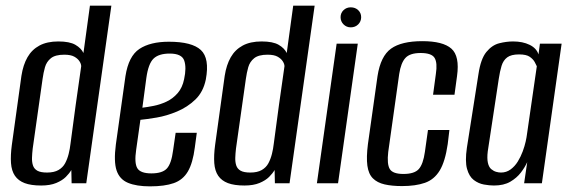

<svg xmlns="http://www.w3.org/2000/svg" viewBox="-20 -650 2022 681"><path d="M126 8Q90 8 67.5 -0.5Q45 -9 33 -26.5Q21 -44 19 -71.5Q17 -99 22 -136L56 -381Q62 -420 77.5 -447Q93 -474 120 -488.5Q147 -503 187 -503Q227 -503 247.5 -491Q268 -479 276 -462L299 -630H375L286 0H234L233 -47Q226 -35 213.5 -22.5Q201 -10 179.5 -1Q158 8 126 8ZM147 -38Q172 -38 187.5 -47Q203 -56 211 -71Q219 -86 223.5 -104Q228 -122 230 -140Q239 -209 248.5 -278Q258 -347 268 -415Q268 -423 262 -432.5Q256 -442 243.5 -449Q231 -456 208 -456Q176 -456 160.5 -443.5Q145 -431 139.5 -411.5Q134 -392 131 -370L96 -123Q94 -106 93.5 -90.5Q93 -75 97 -63Q101 -51 112.5 -44.5Q124 -38 147 -38Z M512 11Q464 11 434 -1.5Q404 -14 393.5 -45.5Q383 -77 391 -138L425 -380Q436 -451 474.5 -476.5Q513 -502 579 -502Q661 -502 692.5 -472.5Q724 -443 710 -368Q701 -324 673 -297Q645 -270 608 -254.5Q571 -239 535.5 -233Q500 -227 478 -225L463 -119Q456 -72 467 -53.5Q478 -35 517 -35Q556 -35 572 -52.5Q588 -70 594 -117L603 -179H678L671 -127Q664 -72 646.5 -42Q629 -12 596.5 -0.5Q564 11 512 11ZM485 -268Q502 -270 525 -274.5Q548 -279 570.5 -289.5Q593 -300 610 -319.5Q627 -339 633 -369Q642 -410 633.5 -435Q625 -460 582 -460Q543 -460 524.5 -442Q506 -424 499 -373Z M847 8Q811 8 788.5 -0.5Q766 -9 754 -26.5Q742 -44 740 -71.5Q738 -99 743 -136L777 -381Q783 -420 798.5 -447Q814 -474 841 -488.5Q868 -503 908 -503Q948 -503 968.5 -491Q989 -479 997 -462L1020 -630H1096L1007 0H955L954 -47Q947 -35 934.5 -22.5Q922 -10 900.5 -1Q879 8 847 8ZM868 -38Q893 -38 908.5 -47Q924 -56 932 -71Q940 -86 944.5 -104Q949 -122 951 -140Q960 -209 969.5 -278Q979 -347 989 -415Q989 -423 983 -432.5Q977 -442 964.5 -449Q952 -456 929 -456Q897 -456 881.5 -443.5Q866 -431 860.5 -411.5Q855 -392 852 -370L817 -123Q815 -106 814.5 -90.5Q814 -75 818 -63Q822 -51 833.5 -44.5Q845 -38 868 -38Z M1104 0 1174 -495H1249L1179 0ZM1224 -553Q1209 -553 1198.5 -563.5Q1188 -574 1188 -589Q1188 -604 1198.5 -614Q1209 -624 1224 -624Q1240 -624 1250.5 -614Q1261 -604 1261 -589Q1261 -574 1250.5 -563.5Q1240 -553 1224 -553Z M1406 10Q1370 10 1344 4Q1318 -2 1302.5 -17.5Q1287 -33 1283 -62.5Q1279 -92 1285 -139L1319 -380Q1330 -451 1367 -477.5Q1404 -504 1478 -504Q1551 -504 1581 -477.5Q1611 -451 1601 -380L1592 -314H1516L1526 -388Q1532 -427 1521.5 -444.5Q1511 -462 1472 -462Q1434 -462 1418 -444.5Q1402 -427 1396 -388L1357 -111Q1352 -68 1362.5 -50.5Q1373 -33 1411 -33Q1450 -33 1465.5 -50.5Q1481 -68 1487 -111L1498 -189H1574L1568 -139Q1559 -77 1539.5 -45Q1520 -13 1487 -1.5Q1454 10 1406 10Z M1732 8Q1716 8 1696.5 4.5Q1677 1 1660.5 -11.5Q1644 -24 1636.5 -51Q1629 -78 1636 -126L1677 -387Q1685 -441 1705 -465.5Q1725 -490 1750.5 -496.5Q1776 -503 1800 -503Q1834 -503 1858.5 -491Q1883 -479 1890 -457L1895 -495H1972L1902 0H1839L1850 -75Q1842 -57 1827.5 -38Q1813 -19 1790 -5.5Q1767 8 1732 8ZM1757 -38Q1776 -38 1791 -49Q1806 -60 1816.5 -77Q1827 -94 1834 -113Q1841 -132 1844.5 -148Q1848 -164 1849 -173L1884 -415Q1882 -420 1876.5 -430Q1871 -440 1859 -448.5Q1847 -457 1821 -457Q1793 -457 1779 -446.5Q1765 -436 1759 -416.5Q1753 -397 1749 -370L1710 -113Q1707 -88 1710.5 -72.5Q1714 -57 1722.5 -50Q1731 -43 1740 -40.5Q1749 -38 1757 -38Z"/></svg>

Font: Alumni Sans Thin Medium
Style: Italic
Weight: 500
Italic angle: -8°
Version: Version 1.016